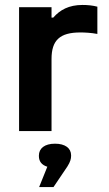

<svg xmlns="http://www.w3.org/2000/svg" viewBox="-20 -529 441 775"><path d="M313 -509C258 -509 222 -489 195 -458H188V-500H57V0H188V-291C188 -366 221 -398 304 -398C320 -398 347 -397 373 -392V-502C354 -507 334 -509 313 -509ZM137 101C137 122 148 137 171 144L138 226H196L252 143C264 124 267 112 267 100V98C267 69 243 51 202 51C160 51 137 70 137 99Z"/></svg>

Font: LT Wave Alt Bold
Style: Regular
Weight: 700
Designer: Daniel Lyons
Version: Version 2.5 (Glyphs App)